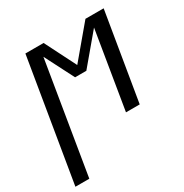

<svg xmlns="http://www.w3.org/2000/svg" viewBox="-196 -665 965 1005"><g transform="rotate(-30 286.5 -162.5)"><path d="M-27 205 95 -530H205L300 -342L458 -530H568L480 0H397L474 -468L326 -292H258L168 -468L57 205Z"/></g></svg>

Font: Iosevka Slab Extended
Style: Italic
Weight: 400
Width: 7
Italic angle: -9°
Monospace: yes
Designer: Belleve Invis
Foundry: Belleve Invis
Version: Version 11.1.0; ttfautohint (v1.8.3)